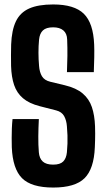

<svg xmlns="http://www.w3.org/2000/svg" viewBox="-20 -829 474 858"><path d="M217.9 9.1Q120.3 9.1 78.5 -32.7Q36.7 -74.5 32.7 -171.1Q32.2 -191.6 32.2 -212.7Q32.1 -233.9 33 -255.1Q33.8 -276.2 36 -296.8H153.6Q151.6 -257.9 151.2 -219.9Q150.8 -181.8 153.6 -148.5Q155.8 -121.2 171.1 -107.2Q186.4 -93.3 217.7 -93.3Q248.4 -93.3 262.3 -107.2Q276.3 -121.2 279 -148.5Q280.9 -168.9 281.5 -187.3Q282.1 -205.6 281.5 -224.4Q280.8 -243.1 279 -264.4Q277.3 -290.3 266.8 -309.8Q256.3 -329.2 230.9 -335.7L157.8 -354.4Q109.9 -366.7 82.5 -390.2Q55 -413.6 43 -449.3Q31 -485 29.5 -533.8Q29 -558.9 29.1 -582.6Q29.3 -606.2 29.8 -630Q32.2 -694 51 -733.4Q69.8 -772.9 110.3 -791Q150.8 -809.1 217.7 -809.1Q312.1 -809.1 354.5 -767.6Q397 -726 400.8 -629.8Q401.8 -606.5 401.2 -572.6Q400.6 -538.8 399.2 -506.8H279.2Q280.7 -543.2 281.2 -579.6Q281.6 -616 280.1 -652.3Q279.4 -679.3 263.1 -693.1Q246.8 -706.9 217.5 -706.9Q186.3 -706.9 171.8 -693.1Q157.3 -679.3 154.6 -652.3Q151.8 -623 151.9 -593.2Q152 -563.3 154.6 -533.8Q156.7 -506.5 167.5 -488.2Q178.4 -469.9 205.3 -463.5L269.7 -448Q320.7 -435.8 349.4 -411.4Q378.2 -387.1 390.6 -350.4Q403 -313.8 404.7 -264.4Q405.3 -247.1 405.3 -231.9Q405.3 -216.8 404.9 -202Q404.5 -187.3 403.8 -171.1Q400 -74.5 357.9 -32.7Q315.8 9.1 217.9 9.1Z"/></svg>

Font: Big Shoulders Display SC Thin
Style: Regular
Weight: 100
Designer: Patric King
Foundry: XO Type Co
Version: Version 2.002